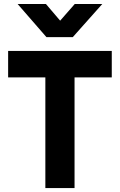

<svg xmlns="http://www.w3.org/2000/svg" viewBox="-20 -960 612 980"><path d="M211.5 0V-565H21.5V-700H550.5V-565H360.5V0ZM217 -770.5 70 -939.5H214.5L287 -854.5L361.5 -939.5H502L351.5 -770.5Z"/></svg>

Font: Geologica Cursive SemiBold
Style: Regular
Weight: 600
Designer: Sindre Bremnes, Frode Helland
Foundry: Monokrom Skriftforlag AS
Version: Version 1.010;gftools[0.9.28]